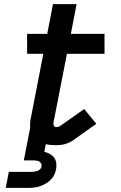

<svg xmlns="http://www.w3.org/2000/svg" viewBox="-20 -695 590 935"><path d="M8 220 23 142H131Q138 142 146 141Q154 140 161.5 137.5Q169 135 175 129.5Q181 124 182 116Q184 108 180.5 101.5Q177 95 171 91.5Q165 88 157 87Q149 86 142 86H96L127 -73Q126 -83 126.5 -93.5Q127 -104 129 -114L191 -433H112V-530H210L238 -675H353L325 -530H489V-433H306L240 -96Q239 -89 242.5 -82.5Q246 -76 253 -76Q258 -76 263 -77Q268 -78 272 -81L390 -164L449 -92L332 -9Q322 -3 312.5 1Q303 5 293 7.5Q283 10 272.5 11Q262 12 253 12Q240 12 227.5 11Q215 10 203 7L196 44Q210 48 223 55Q236 62 244 73Q252 84 254 99Q256 114 253 130Q250 144 243.5 157.5Q237 171 225.5 182Q214 193 200.5 200.5Q187 208 173 212.5Q159 217 144.5 218.5Q130 220 116 220Z"/></svg>

Font: Lode Term
Style: Bold Italic
Weight: 700
Italic angle: -11°
Monospace: yes
Designer: Belleve Invis
Foundry: Belleve Invis
Version: Version 29.2.0